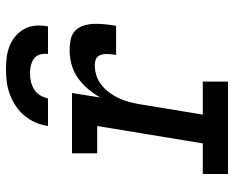

<svg xmlns="http://www.w3.org/2000/svg" viewBox="-90 -690 780 640"><g transform="rotate(-90 300.0 -370.0)"><path d="M40 0V-84H142L200 -436H109V-520H310L295 -426Q307 -447 323.5 -466.5Q340 -486 360.5 -500.5Q381 -515 405 -521.5Q429 -528 452 -528Q470 -528 488 -524.5Q506 -521 518 -509Q530 -497 535 -480.5Q540 -464 540.5 -445.5Q541 -427 539 -409Q537 -391 534 -373H437Q438 -381 439 -389Q440 -397 440 -405.5Q440 -414 438 -421.5Q436 -429 431 -434.5Q426 -440 418 -442Q410 -444 402 -444Q385 -444 368 -438.5Q351 -433 336.5 -421.5Q322 -410 311 -395Q300 -380 292.5 -363.5Q285 -347 280.5 -330.5Q276 -314 273 -297L238 -84H348V0ZM200 -600Q203 -621 211.5 -641Q220 -661 234 -678Q248 -695 267 -707.5Q286 -720 306.5 -727.5Q327 -735 347.5 -737.5Q368 -740 389 -740Q410 -740 430 -737.5Q450 -735 468 -727.5Q486 -720 500.5 -707.5Q515 -695 524 -678Q533 -661 534.5 -640.5Q536 -620 532 -600H440Q442 -613 438.5 -626Q435 -639 425 -646.5Q415 -654 402 -657Q389 -660 376 -660Q362 -660 348.5 -657Q335 -654 322.5 -646.5Q310 -639 302.5 -626.5Q295 -614 292 -600Z"/></g></svg>

Font: Iosevka Etoile Medium Oblique
Style: Regular
Weight: 500
Italic angle: -9°
Designer: Belleve Invis
Foundry: Belleve Invis
Version: Version 15.5.2; ttfautohint (v1.8.4)